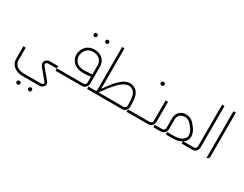

<svg xmlns="http://www.w3.org/2000/svg" viewBox="-96 -1244 2829 2224"><g transform="rotate(30 1318.0 -132.5)"><path d="M202 359Q191 359 183.5 351.5Q176 344 176 334Q176 323 183.5 316Q191 309 201 309Q212 309 219 316Q226 323 226 333Q226 344 219 351.5Q212 359 202 359ZM358 359Q347 359 339.5 351.5Q332 344 332 334Q332 323 339.5 316Q347 309 357 309Q368 309 375 316Q382 323 382 333Q382 344 375 351.5Q368 359 358 359Z M197 244Q172 244 144.5 236.5Q117 229 93 212Q69 195 54.5 168.5Q40 142 40 103V-59H72V103Q72 142 91 165.5Q110 189 138.5 199.5Q167 210 197 212H427Q451 212 459.5 199Q468 186 458 176L347 42Q331 23 328.5 4Q326 -15 334.5 -29.5Q343 -44 359 -53Q375 -62 396 -62H504V-30H396Q374 -32 363 -17.5Q352 -3 371 22L482 156Q494 170 494.5 185Q495 200 486.5 213Q478 226 462.5 234.5Q447 243 427 244Z M701 -565Q690 -565 682.5 -572.5Q675 -580 675 -590Q675 -601 682.5 -608Q690 -615 700 -615Q711 -615 718 -608Q725 -601 725 -591Q725 -580 718 -572.5Q711 -565 701 -565ZM857 -565Q846 -565 838.5 -572.5Q831 -580 831 -590Q831 -601 838.5 -608Q846 -615 856 -615Q867 -615 874 -608Q881 -601 881 -591Q881 -580 874 -572.5Q867 -565 857 -565Z M504 0V-32H856Q875 -32 885 -44Q895 -56 895 -70V-295Q895 -315 891 -330Q887 -345 879 -357Q862 -385 830.5 -397.5Q799 -410 765 -407.5Q731 -405 706 -389Q685 -375 669.5 -348Q654 -321 652 -289.5Q650 -258 667 -229Q689 -193 723.5 -180.5Q758 -168 805 -170Q852 -172 909 -178V-146Q874 -142 836 -138.5Q798 -135 760.5 -139.5Q723 -144 691.5 -161Q660 -178 639 -213Q622 -241 619.5 -271Q617 -301 626 -328.5Q635 -356 651 -379Q667 -402 688 -415Q711 -430 741 -436Q771 -442 802.5 -437.5Q834 -433 861 -417.5Q888 -402 906 -374Q916 -358 921.5 -338Q927 -318 927 -295V-70Q927 -53 918 -36.5Q909 -20 893.5 -10Q878 0 856 0Z M927 0V-32H1394Q1411 -32 1421 -42.5Q1431 -53 1431 -67L1429 -135Q1427 -174 1419.5 -200.5Q1412 -227 1398 -243.5Q1384 -260 1363 -268Q1324 -283 1284.5 -266Q1245 -249 1205.5 -210Q1166 -171 1126.5 -119.5Q1087 -68 1049 -15L1028 -28Q1058 -70 1089.5 -114Q1121 -158 1154 -197.5Q1187 -237 1222.5 -265.5Q1258 -294 1296 -303.5Q1334 -313 1374 -298Q1417 -281 1438 -240Q1459 -199 1461 -135L1463 -69Q1463 -50 1454 -34.5Q1445 -19 1429 -9.5Q1413 0 1394 0ZM1031 -22Q1034 -46 1034.5 -67.5Q1035 -89 1035 -112V-624H1067V-128Q1067 -101 1066 -75.5Q1065 -50 1060 -22Z M1655 -465Q1644 -465 1636.5 -472.5Q1629 -480 1629 -490Q1629 -501 1636.5 -508Q1644 -515 1654 -515Q1665 -515 1672 -508Q1679 -501 1679 -491Q1679 -480 1672 -472.5Q1665 -465 1655 -465Z M1455 0V-32H1744Q1761 -32 1771 -42Q1781 -52 1781 -67V-340H1813V-67Q1813 -48 1804 -33Q1795 -18 1779.5 -9Q1764 0 1744 0Z M2191 0V-32H2258V0ZM1813 0V-32H1907Q1931 -32 1939.5 -43.5Q1948 -55 1949 -70V-201Q1949 -227 1957.5 -248.5Q1966 -270 1982 -285Q2006 -309 2040 -316Q2074 -323 2109.5 -313Q2145 -303 2171 -275Q2211 -233 2229.5 -195.5Q2248 -158 2248 -125Q2248 -94 2233.5 -70.5Q2219 -47 2194.5 -31Q2170 -15 2139.5 -7.5Q2109 0 2077 0H1979V-32H2077Q2117 -32 2148.5 -43.5Q2180 -55 2198 -76Q2216 -97 2216 -125Q2216 -149 2200.5 -181Q2185 -213 2147 -253Q2127 -275 2100 -282Q2073 -289 2047.5 -284Q2022 -279 2005 -262Q1995 -252 1988 -236.5Q1981 -221 1981 -201V-70Q1981 -54 1973 -38Q1965 -22 1949 -11Q1933 0 1907 0Z M2248 0V-32H2335Q2353 -32 2362.5 -43.5Q2372 -55 2372 -70V-624H2404V-70Q2404 -53 2396 -37Q2388 -21 2372.5 -10.5Q2357 0 2335 0Z M2524 -1V-624H2556V-33Q2556 -26 2552.5 -18.5Q2549 -11 2542 -6Q2535 -1 2524 -1Z"/></g></svg>

Font: Mada ExtraLight
Style: Regular
Weight: 250
Designer: Khaled Hosny
Version: Version 1.5